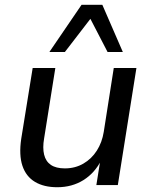

<svg xmlns="http://www.w3.org/2000/svg" viewBox="-20 -776 634 805"><path d="M220 9Q164 9 126.5 -13.5Q89 -36 74 -81Q59 -126 69 -194L117 -491H212L165 -196Q158 -156 165 -127.5Q172 -99 193.5 -84.5Q215 -70 252 -70Q295 -70 329.5 -90Q364 -110 386 -144.5Q408 -179 415 -223L457 -491H552L474 0H384L401 -107H406Q378 -51 330 -21Q282 9 220 9ZM187 -558 322 -756H409L495 -558H431L359 -697L252 -558Z"/></svg>

Font: Nunito Sans 10pt Medium
Style: Italic
Weight: 500
Italic angle: -9°
Designer: Vernon Adams
Foundry: Vernon Adams
Version: Version 3.101;gftools[0.9.27]